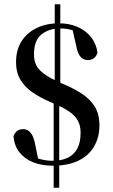

<svg xmlns="http://www.w3.org/2000/svg" viewBox="-20 -762 528 898"><path d="M228 13Q175 13 135 -3Q95 -19 71 -49.5Q47 -80 43 -125Q49 -141 60 -149.5Q71 -158 88 -158Q101 -158 111.5 -151.5Q122 -145 130.5 -130Q139 -115 144 -89L161 -6L112 -41Q131 -30 149.5 -23.5Q168 -17 187 -13.5Q206 -10 226 -10Q266 -10 295.5 -23.5Q325 -37 341 -66Q357 -95 357 -141Q357 -176 343 -199.5Q329 -223 304 -240Q279 -257 247 -271L213 -286Q169 -305 133.5 -329Q98 -353 76.5 -387.5Q55 -422 55 -471Q55 -528 80.5 -568.5Q106 -609 151.5 -631Q197 -653 255 -653Q305 -653 344 -635.5Q383 -618 407 -587Q431 -556 436 -514Q430 -498 419 -489.5Q408 -481 391 -481Q379 -481 368 -487Q357 -493 349 -508Q341 -523 336 -550L316 -637L364 -601Q345 -612 327.5 -618Q310 -624 294.5 -626.5Q279 -629 262 -629Q209 -629 174 -601Q139 -573 139 -508Q139 -461 166 -434Q193 -407 237 -387L271 -371Q320 -351 359.5 -326Q399 -301 422 -265.5Q445 -230 445 -175Q445 -119 419.5 -76Q394 -33 345.5 -10Q297 13 228 13ZM231 116V-317H257V116ZM236 -317V-742H262V-317Z"/></svg>

Font: Source Serif 4 60pt SemiBold
Style: Regular
Weight: 600
Version: Version 4.004;hotconv 1.0.116;makeotfexe 2.5.65601